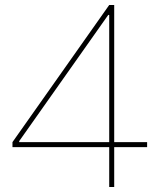

<svg xmlns="http://www.w3.org/2000/svg" viewBox="-20 -750 640 770"><path d="M418 0V-160H30V-180L418 -730H438V-180H570V-160H438V0ZM57 -180H418V-690H414L57 -184Z"/></svg>

Font: M PLUS Code Latin Expanded Thin
Style: Regular
Weight: 250
Width: 7
Designer: Coji Morishita
Foundry: UNDERFOREST DESIGN
Version: Version 1.002; ttfautohint (v1.8.3)